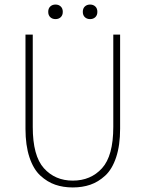

<svg xmlns="http://www.w3.org/2000/svg" viewBox="-20 -812 640 844"><path d="M92 -246V-660H124V-254Q124 -127 173 -72.5Q222 -18 300 -18Q379 -18 428.5 -72.5Q478 -127 478 -254V-660H508V-246Q508 -173 490.5 -120.5Q473 -68 442.5 -40Q412 -12 377 0Q342 12 300 12Q258 12 223 0Q188 -12 157.5 -40Q127 -68 109.5 -120.5Q92 -173 92 -246ZM247 -736.5Q238 -728 224 -728Q210 -728 201 -736.5Q192 -745 192 -760Q192 -775 201 -783.5Q210 -792 224 -792Q238 -792 247 -783.5Q256 -775 256 -760Q256 -745 247 -736.5ZM399 -736.5Q390 -728 376 -728Q362 -728 353 -736.5Q344 -745 344 -760Q344 -775 353 -783.5Q362 -792 376 -792Q390 -792 399 -783.5Q408 -775 408 -760Q408 -745 399 -736.5Z"/></svg>

Font: TypoPRO Source Code Pro
Style: Regular
Weight: 200
Monospace: yes
Designer: Paul D. Hunt, Teo Tuominen
Foundry: Adobe Systems Incorporated
Version: Version 2.010;PS 1.0;hotconv 1.0.84;makeotf.lib2.5.63406